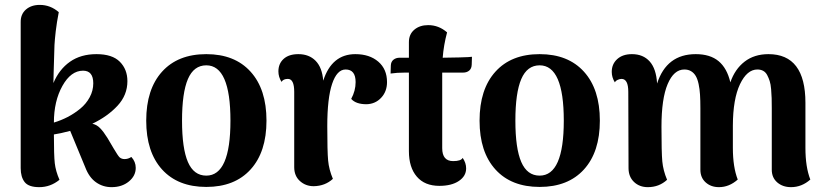

<svg xmlns="http://www.w3.org/2000/svg" viewBox="-20 -753 3385 788"><path d="M141.1 15.1Q97.7 15.1 81.3 -5.6Q64.9 -26.4 64.9 -63V-662.1Q64.5 -694.8 86.4 -713.9Q108.4 -732.9 143.1 -732.9Q187 -732.9 221.2 -703.1Q212.9 -660.6 208.7 -624.5Q204.6 -588.4 203.6 -568.1Q202.6 -547.9 201.9 -512.5Q201.2 -477.1 200.2 -456.1L199.2 -412.1Q222.7 -468.3 267.1 -499.5Q311.5 -530.8 376 -530.8Q440.9 -530.8 471.9 -499.5Q502.9 -468.3 502.9 -419.9Q502.9 -362.8 462.4 -319.1Q421.9 -275.4 358.9 -245.1Q376.5 -241.7 390.6 -227.3Q404.8 -212.9 420.9 -187L446.8 -143.1Q464.4 -113.3 470.7 -107.4Q479 -100.1 491.2 -100.1Q506.3 -100.1 519 -108.9Q537.1 -89.4 537.1 -64Q537.1 -31.2 508.8 -8.1Q480.5 15.1 438 15.1Q402.3 15.1 374 -4.9Q345.7 -24.9 330.1 -65.9L268.1 -215.8Q225.6 -204.6 201.2 -201.2Q201.2 -115.7 204.8 -83.3Q208.5 -50.8 224.1 -15.1Q187 15.1 141.1 15.1ZM201.2 -250Q230.5 -258.8 257.8 -272.9Q285.2 -287.1 309.3 -306.9Q333.5 -326.7 348.1 -353.8Q362.8 -380.9 362.8 -411.1Q362.8 -462.9 320.8 -462.9Q271 -462.9 236.1 -400.4Q201.2 -337.9 201.2 -250Z M580.1 -257.8Q580.1 -386.7 645 -458.7Q710 -530.8 826.7 -530.8Q943.4 -530.8 1008.5 -458.7Q1073.7 -386.7 1073.7 -257.8Q1073.7 -129.4 1008.5 -57.6Q943.4 14.2 826.7 14.2Q710 14.2 645 -57.6Q580.1 -129.4 580.1 -257.8ZM727.1 -257.8Q727.1 -144 751.2 -88.1Q775.4 -32.2 826.7 -32.2Q925.8 -32.2 925.8 -257.8Q925.8 -484.9 826.7 -484.9Q775.4 -484.9 751.2 -428.5Q727.1 -372.1 727.1 -257.8Z M1267.6 11.2Q1234.4 11.2 1210.9 -10Q1187.5 -31.2 1187.5 -66.9V-376Q1187.5 -429.2 1161.6 -429.2Q1142.6 -429.2 1135.3 -417Q1122.6 -437.5 1122.6 -460Q1122.6 -491.7 1144 -511.2Q1165.5 -530.8 1204.6 -530.8Q1248.5 -530.8 1275.4 -503.4Q1302.2 -476.1 1306.6 -421.9Q1341.8 -530.8 1438.5 -530.8Q1496.6 -530.8 1532.5 -500Q1568.4 -469.2 1568.4 -416Q1568.4 -377.4 1544.4 -351.8Q1520.5 -326.2 1484.4 -325.2Q1440.4 -325.2 1421.4 -347.2Q1439.5 -380.4 1439.5 -416Q1439.5 -467.8 1398.4 -467.8Q1362.8 -467.8 1343 -408.7Q1323.2 -349.6 1323.2 -234.9Q1323.2 -131.3 1326.7 -94.2Q1330.1 -57.1 1346.2 -19Q1314.5 10.3 1267.6 11.2Z M1783.2 9.8Q1723.1 9.8 1690.7 -28.1Q1658.2 -65.9 1658.2 -132.8V-455.1H1643.1Q1609.4 -455.1 1583 -451.2L1584 -483.9Q1584.5 -499.5 1594.7 -507.8Q1605 -516.1 1620.1 -516.1H1658.2V-580.1Q1658.2 -612.3 1680.4 -631.1Q1702.6 -649.9 1737.3 -649.9Q1780.8 -649.9 1814.9 -620.1Q1800.8 -567.4 1796.9 -516.1Q1817.9 -516.1 1864.5 -517.3Q1911.1 -518.6 1917 -520L1916 -487.8Q1915.5 -471.7 1905.8 -463.4Q1896 -455.1 1880.9 -455.1H1794.9V-425.8V-145Q1794.9 -91.8 1839.8 -91.8Q1872.1 -91.8 1878.9 -105Q1893.1 -84.5 1893.1 -62Q1893.1 -30.3 1863.3 -10.3Q1833.5 9.8 1783.2 9.8Z M1948.2 -257.8Q1948.2 -386.7 2013.2 -458.7Q2078.1 -530.8 2194.8 -530.8Q2311.5 -530.8 2376.7 -458.7Q2441.9 -386.7 2441.9 -257.8Q2441.9 -129.4 2376.7 -57.6Q2311.5 14.2 2194.8 14.2Q2078.1 14.2 2013.2 -57.6Q1948.2 -129.4 1948.2 -257.8ZM2095.2 -257.8Q2095.2 -144 2119.4 -88.1Q2143.6 -32.2 2194.8 -32.2Q2293.9 -32.2 2293.9 -257.8Q2293.9 -484.9 2194.8 -484.9Q2143.6 -484.9 2119.4 -428.5Q2095.2 -372.1 2095.2 -257.8Z M3285.6 -146Q3285.6 -67.4 3305.7 -16.1Q3270.5 15.1 3226.6 15.1Q3192.4 15.1 3169.9 -4.4Q3147.5 -23.9 3147.5 -56.2V-309.1Q3147.5 -334 3147 -350.3Q3146.5 -366.7 3144.8 -387.2Q3143.1 -407.7 3138.9 -420.4Q3134.8 -433.1 3128.7 -444.8Q3122.6 -456.5 3112.3 -462.2Q3102.1 -467.8 3088.4 -467.8Q3045.9 -467.8 3017.1 -407.5Q2988.3 -347.2 2987.8 -237.8V-146Q2987.8 -67.4 3007.8 -16.1Q2972.7 15.1 2930.7 15.1Q2897.9 15.1 2876.2 -4.4Q2854.5 -23.9 2854.5 -56.2V-309.1Q2854.5 -341.3 2853 -364.5Q2851.6 -387.7 2847.2 -408.2Q2842.8 -428.7 2835.4 -441.2Q2828.1 -453.6 2816.4 -460.7Q2804.7 -467.8 2788.6 -467.8Q2745.6 -467.8 2720.2 -408Q2694.8 -348.1 2694.8 -232.9Q2694.8 -127.9 2698.2 -90.6Q2701.7 -53.2 2717.8 -15.1Q2685.1 15.1 2638.7 15.1Q2604.5 15.1 2582 -6.3Q2559.6 -27.8 2559.6 -63L2558.6 -376Q2558.6 -429.2 2530.8 -429.2Q2523.9 -429.2 2515.6 -425.5Q2507.3 -421.9 2503.4 -415Q2490.7 -435.5 2490.7 -458Q2490.7 -490.2 2513.2 -510.5Q2535.6 -530.8 2573.7 -530.8Q2619.6 -530.8 2646.5 -500.7Q2673.3 -470.7 2676.8 -410.2Q2715.8 -530.8 2835.4 -530.8Q2894.5 -530.8 2929.2 -502Q2963.9 -473.1 2977.5 -415Q2996.1 -469.2 3035.9 -500Q3075.7 -530.8 3133.8 -530.8Q3285.6 -530.8 3285.6 -331.1Z"/></svg>

Font: Arima
Style: Bold
Weight: 700
Designer: Joana Correia and Natanael Gama
Foundry: NDISCOVER
Version: Version 1.100;Glyphs 3.1.2 (3151)